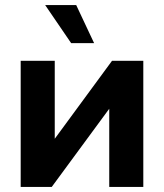

<svg xmlns="http://www.w3.org/2000/svg" viewBox="-20 -741 649 761"><path d="M62 -500H197V-191L424 -500H548V0H413V-310L185 0H62ZM159 -721H282L353 -570H262Z"/></svg>

Font: Moderustic SemiBold
Style: Regular
Weight: 600
Designer: Tural Alisoy
Foundry: TAFT Foundry
Version: Version 2.120